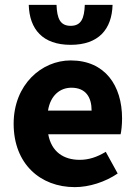

<svg xmlns="http://www.w3.org/2000/svg" viewBox="-20 -756 558 788"><path d="M287 12C346 12 412 -9 463 -44L414 -133C378 -111 344 -100 307 -100C241 -100 191 -133 178 -205H475C478 -217 481 -244 481 -270C481 -405 411 -508 270 -508C151 -508 36 -409 36 -248C36 -84 145 12 287 12ZM177 -302C187 -365 227 -396 273 -396C332 -396 356 -357 356 -302ZM270 -572C385 -572 439 -636 442 -736H328C326 -680 313 -650 270 -650C227 -650 214 -680 212 -736H98C101 -636 155 -572 270 -572Z"/></svg>

Font: Giro Sans Regular
Style: Bold
Weight: 700
Designer: Paul D. Hunt
Foundry: Adobe Systems Incorporated
Version: Version 1.000;PS 1.0;hotconv 1.0.88;makeotf.lib2.5.647800